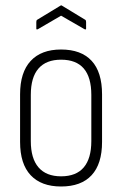

<svg xmlns="http://www.w3.org/2000/svg" viewBox="-20 -670 445 698"><path d="M202 8Q130 8 91.5 -33Q53 -74 53 -154V-327Q53 -407 91.5 -448.5Q130 -490 202 -490Q275 -490 313 -449Q351 -408 351 -327V-154Q351 -74 313 -33Q275 8 202 8ZM202 -29Q257 -29 284.5 -61.5Q312 -94 312 -157V-325Q312 -389 284.5 -421Q257 -453 202 -453Q148 -453 120 -421Q92 -389 92 -325V-157Q92 -94 120 -61.5Q148 -29 202 -29ZM118 -564Q112 -561 112 -566V-590Q112 -596 115 -598L199 -649Q203 -652 206 -649L290 -598Q293 -596 293 -590V-566Q293 -561 287 -564L202 -613Z"/></svg>

Font: Sofia Sans Condensed ExtraLight
Style: Regular
Weight: 250
Version: Version 4.100